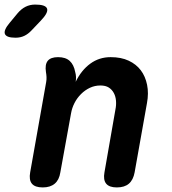

<svg xmlns="http://www.w3.org/2000/svg" viewBox="-131 -810 751 840"><path d="M123 -560Q156 -560 174 -543.5Q192 -527 198 -495Q201 -485 201.5 -473.5Q202 -462 200 -452Q225 -503 264 -531.5Q303 -560 353 -560Q399 -560 432 -544.5Q465 -529 485 -502.5Q505 -476 512.5 -439Q520 -402 512 -359L458 -56Q452 -23 433 -6.5Q414 10 380 10Q347 10 333.5 -6.5Q320 -23 326 -56L374 -331Q378 -350 376.5 -369Q375 -388 367 -403Q359 -418 345 -427Q331 -436 308 -436Q284 -436 262.5 -426Q241 -416 223.5 -398.5Q206 -381 195 -359.5Q184 -338 180 -315L133 -56Q128 -23 108.5 -6.5Q89 10 56 10Q22 10 8.5 -6.5Q-5 -23 1 -56L71 -451Q73 -462 72.5 -473Q72 -484 70 -495Q65 -528 78 -544Q91 -560 123 -560ZM-88 -711 -54 -752Q-38 -771 -19 -780.5Q0 -790 23 -790Q69 -790 75 -772Q81 -754 46 -718L7 -677Q-8 -661 -25 -653Q-42 -645 -63 -645Q-103 -645 -109.5 -661.5Q-116 -678 -88 -711Z"/></svg>

Font: Maple Mono
Style: Bold Italic
Weight: 700
Italic angle: -10°
Monospace: yes
Designer: subframe7536
Version: Version 7.000